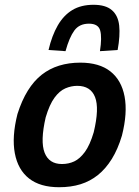

<svg xmlns="http://www.w3.org/2000/svg" viewBox="-20 -773 583 803"><path d="M227 10Q148 10 101.5 -26.5Q55 -63 42 -132Q29 -201 53 -296Q71 -353 96.5 -394Q122 -435 154.5 -460.5Q187 -486 227.5 -498.5Q268 -511 316 -511Q395 -511 441.5 -474.5Q488 -438 501 -369.5Q514 -301 490 -206Q473 -149 447.5 -108Q422 -67 389.5 -41Q357 -15 317 -2.5Q277 10 227 10ZM239 -87Q267 -87 290.5 -98Q314 -109 335 -137.5Q356 -166 372 -220Q396 -320 377.5 -367Q359 -414 303 -414Q278 -414 253.5 -403.5Q229 -393 208 -364.5Q187 -336 171 -282Q148 -182 166.5 -134.5Q185 -87 239 -87ZM254 -559 183 -564Q197 -624 221.5 -666.5Q246 -709 282.5 -731Q319 -753 371 -753Q422 -753 448 -730.5Q474 -708 478.5 -666Q483 -624 472 -564L398 -559Q407 -617 399 -645.5Q391 -674 352 -674Q312 -674 291 -645.5Q270 -617 254 -559Z"/></svg>

Font: Nunito Sans 7pt Condensed
Style: Bold Italic
Weight: 700
Width: 3
Italic angle: -9°
Designer: Vernon Adams
Foundry: Vernon Adams
Version: Version 3.101;gftools[0.9.27]